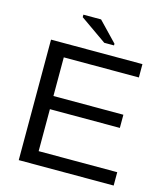

<svg xmlns="http://www.w3.org/2000/svg" viewBox="-125 -963 918 1059"><g transform="rotate(15 333.5 -433.5)"><path d="M82 0V-688H604V-611.8H175.3V-391.1H574.7V-315.9H175.3V-76.2H624V0ZM370.1 -747.1 218.8 -853V-867.2H319.8L425.8 -756.8V-747.1Z"/></g></svg>

Font: Arial
Style: Regular
Weight: 400
Designer: Steve Matteson
Foundry: Ascender Corporation
Version: Version 2.00.3